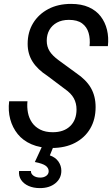

<svg xmlns="http://www.w3.org/2000/svg" viewBox="-20 -751 576 986"><path d="M245 9Q186 9 142 -10Q98 -29 71 -62.5Q44 -96 32.5 -139Q21 -182 27 -231H121Q118 -201 123.5 -172.5Q129 -144 144.5 -121.5Q160 -99 186.5 -85.5Q213 -72 251 -72Q308 -72 340.5 -103.5Q373 -135 373 -189Q373 -221 359 -246.5Q345 -272 313 -294L224 -361Q173 -394 147.5 -434Q122 -474 122 -526Q122 -586 150 -632Q178 -678 228 -704.5Q278 -731 345 -731Q398 -731 436 -714Q474 -697 497 -667Q520 -637 529.5 -598Q539 -559 534 -514H440Q444 -551 435 -582Q426 -613 401.5 -631Q377 -649 334 -649Q298 -649 272.5 -635Q247 -621 233.5 -597Q220 -573 220 -542Q220 -512 234.5 -488.5Q249 -465 282 -441L371 -376Q423 -341 447 -299Q471 -257 471 -201Q471 -138 443.5 -91Q416 -44 365.5 -17.5Q315 9 245 9ZM185 215Q152 215 127 204Q102 193 88.5 173Q75 153 78 127H139Q138 141 151.5 151Q165 161 187 161Q205 161 217.5 152Q230 143 230 128Q230 112 215 100.5Q200 89 159 81L202 -12H260L236 47Q265 57 280 78.5Q295 100 295 126Q295 165 264.5 190Q234 215 185 215Z"/></svg>

Font: Instrument Sans SemiCondensed Medium
Style: Italic
Weight: 500
Width: 4
Italic angle: -13°
Designer: Rodrigo Fuenzalida
Foundry: fragTYPE
Version: Version 1.000;gftools[0.9.28]